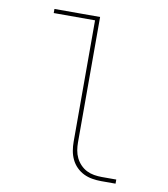

<svg xmlns="http://www.w3.org/2000/svg" viewBox="-82 -805 765 874"><g transform="rotate(10 300.0 -367.5)"><path d="M444 0Q424 0 403 -3.5Q382 -7 363.5 -16Q345 -25 330 -40Q315 -55 306 -74Q297 -93 293.5 -113.5Q290 -134 290 -155V-716H99V-735H310V-155Q310 -137 313 -119Q316 -101 324 -84.5Q332 -68 345 -54.5Q358 -41 374 -33Q390 -25 408 -22Q426 -19 444 -19H511V0Z"/></g></svg>

Font: Iosevka SS04 Thin Extended
Style: Regular
Weight: 100
Width: 7
Monospace: yes
Designer: Belleve Invis
Foundry: Belleve Invis
Version: Version 19.0.0; ttfautohint (v1.8.4)